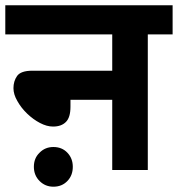

<svg xmlns="http://www.w3.org/2000/svg" viewBox="-20 -642 672 725"><path d="M0 -622.1H631.8V-512.2H538.1V0H403.8V-265.1H246.1V-238.8Q246.1 -198.7 229 -181.6Q211.9 -164.1 180.2 -164.1Q156.7 -164.1 130.9 -177.7Q105.5 -190.9 82.5 -212.9Q59.6 -234.9 45.4 -260.7Q30.8 -285.6 30.8 -309.1Q30.8 -335.4 44.4 -355Q58.6 -375 102.1 -375H403.8V-512.2H0ZM107.9 -12.2Q107.9 -44.9 129.4 -65.4Q150.4 -86.9 181.6 -86.9Q213.9 -86.9 234.4 -65.4Q254.9 -43.9 254.9 -12.2Q254.9 20.5 234.4 41.5Q213.9 63 181.6 63Q150.9 63 129.4 41.5Q107.9 20 107.9 -12.2Z"/></svg>

Font: Droid Sans Thai
Style: Bold
Weight: 700
Designer: Steve Matteson
Foundry: Ascender Corporation
Version: Version 1.00